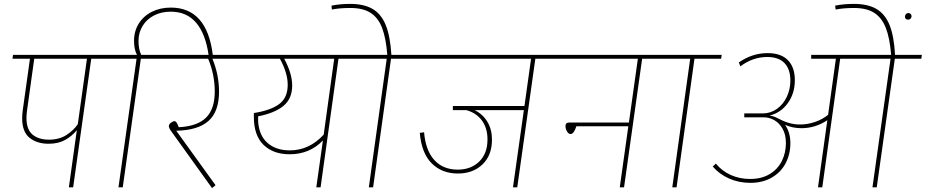

<svg xmlns="http://www.w3.org/2000/svg" viewBox="-20 -963 4759 987"><path d="M585 -661H449L356 0H334L375 -294Q351 -264 315.5 -244Q280 -224 230 -224Q170 -224 132 -254.5Q94 -285 94 -355Q94 -375 97 -397L134 -661H44L47 -681H588ZM380 -325 427 -661H156L119 -395Q116 -374 116 -357Q116 -297 147.5 -271Q179 -245 232 -245Q284 -245 321.5 -269Q359 -293 380 -325Z M1074 -680 1053 -676Q1021 -903 858 -903Q809 -903 771.5 -883.5Q734 -864 713 -829.5Q692 -795 692 -753Q692 -709 706 -681H800L798 -661H704L611 0H589L682 -661H561L564 -681H684Q669 -709 669 -753Q669 -803 693.5 -842Q718 -881 761 -902.5Q804 -924 858 -924Q1044 -924 1074 -680Z M1259 -661H1072Q1106 -578 1106 -492Q1106 -389 1051.5 -341Q997 -293 886 -291L1088 -11L1070 4L859 -290Q848 -305 848 -315Q848 -324 858.5 -332Q869 -340 877 -340Q883 -340 887.5 -333.5Q892 -327 899 -309Q995 -314 1039.5 -358.5Q1084 -403 1084 -492Q1084 -580 1050 -661H782L785 -681H1262Z M1857 -661H1720L1628 0H1606L1640 -241Q1572 -170 1469 -170Q1384 -170 1334.5 -218.5Q1285 -267 1285 -362V-382Q1370 -395 1414.5 -427.5Q1459 -460 1459 -527Q1459 -588 1419 -661H1243L1246 -681H1860ZM1698 -661H1441Q1482 -585 1482 -523Q1482 -456 1437.5 -419Q1393 -382 1307 -365V-338Q1312 -266 1355.5 -228Q1399 -190 1470 -190Q1570 -190 1644 -271Z M2127 -661H1990L1898 0H1876L1968 -661H1833L1836 -681H1971Q1964 -768 1944 -820Q1924 -872 1885 -897Q1846 -922 1781 -922Q1726 -922 1686 -914L1684 -934Q1729 -943 1779 -943Q1851 -943 1895.5 -917Q1940 -891 1963 -834Q1986 -777 1992 -681H2130Z M2868 -661H2732L2639 0H2617L2673 -397H2420Q2462 -376 2485.5 -337Q2509 -298 2509 -245Q2509 -164 2460 -117.5Q2411 -71 2334 -71Q2252 -71 2199.5 -123Q2147 -175 2138 -280L2160 -283Q2168 -189 2213 -140Q2258 -91 2333 -91Q2401 -91 2443.5 -132.5Q2486 -174 2486 -246Q2486 -305 2457 -344Q2428 -383 2377 -397H2308V-418H2676L2710 -661H2103L2106 -681H2871Z M3417 -661H3281L3188 0H3166L3210 -314H2943Q2930 -274 2913 -274Q2903 -274 2895 -287Q2887 -300 2887 -315Q2887 -333 2906 -333H3213L3259 -661H2844L2847 -681H3420Z M3687 -661H3550L3458 0H3436L3528 -661H3393L3396 -681H3690Z M4716 -661H4580L4487 0H4465L4558 -661H4299L4207 0H4185L4233 -345Q4171 -304 4100 -304Q4055 -304 4016 -321Q4043 -282 4043 -227Q4043 -170 4018.5 -123.5Q3994 -77 3947 -50Q3900 -23 3837 -23Q3778 -23 3727.5 -45.5Q3677 -68 3644 -107L3660 -122Q3691 -84 3736.5 -63.5Q3782 -43 3836 -43Q3895 -43 3936.5 -68Q3978 -93 3999 -135Q4020 -177 4020 -228Q4020 -271 4003 -301Q3986 -331 3960 -345.5Q3934 -360 3905 -360H3806V-380H3901Q3941 -380 3973.5 -403Q4006 -426 4024.5 -465Q4043 -504 4043 -549Q4043 -607 4013 -638.5Q3983 -670 3924 -670Q3850 -670 3786 -622L3778 -642Q3847 -690 3926 -690Q3995 -690 4030.5 -653.5Q4066 -617 4066 -551Q4066 -483 4030 -433Q3994 -383 3936 -369Q3958 -366 3976 -356Q4006 -340 4034 -331.5Q4062 -323 4093 -323Q4131 -323 4169.5 -336Q4208 -349 4237 -373L4277 -661H4150V-681H4561Q4554 -768 4533.5 -820Q4513 -872 4474 -897Q4435 -922 4370 -922Q4316 -922 4276 -914L4273 -934Q4318 -943 4369 -943Q4441 -943 4485.5 -917Q4530 -891 4553 -834Q4576 -777 4581 -681H4719Z M4632 -877Q4632 -885 4637 -890.5Q4642 -896 4650 -896Q4657 -896 4661.5 -891Q4666 -886 4666 -880Q4666 -872 4661 -867Q4656 -862 4649 -862Q4640 -862 4636 -866.5Q4632 -871 4632 -877Z"/></svg>

Font: FiraGO Thin
Style: Italic
Weight: 100
Italic angle: -8°
Designer: bBox Type GmbH
Foundry: bBox Type GmbH
Version: Version 1.001